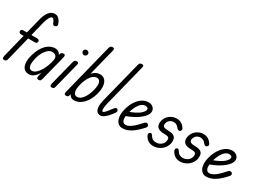

<svg xmlns="http://www.w3.org/2000/svg" viewBox="-14 -1519 3112 2266"><g transform="rotate(30 1542.5 -386.0)"><path d="M46 -362Q29 -362 22 -370.5Q15 -379 15 -390Q15 -401 22 -408.5Q29 -416 46 -416H234Q252 -416 258.5 -408.5Q265 -401 265 -390Q265 -379 258.5 -370.5Q252 -362 234 -362ZM23 0Q2 0 0.5 -15.5Q-1 -31 2 -45L146 -623Q165 -697 197 -734.5Q229 -772 273 -772Q304 -772 327 -750.5Q350 -729 365 -687Q370 -674 365.5 -663.5Q361 -653 348 -647Q335 -642 324.5 -646.5Q314 -651 309 -665Q299 -691 289 -704.5Q279 -718 268 -718Q250 -718 234 -691Q218 -664 204 -611L62 -38Q58 -21 50.5 -10.5Q43 0 23 0Z M359 0Q314 0 290.5 -26.5Q267 -53 263 -95.5Q259 -138 270 -185Q287 -257 317.5 -310Q348 -363 389.5 -392Q431 -421 478 -421Q515 -421 535.5 -400.5Q556 -380 561 -346Q566 -312 554 -271Q530 -187 500.5 -126.5Q471 -66 436 -33Q401 0 359 0ZM371 -53Q401 -53 431.5 -82.5Q462 -112 488 -163Q514 -214 529 -278Q540 -320 524.5 -343.5Q509 -367 468 -367Q441 -367 414 -344.5Q387 -322 366 -284.5Q345 -247 334 -201Q316 -128 325.5 -90.5Q335 -53 371 -53ZM491 0Q472 0 469 -13Q466 -26 469 -42L556 -386Q565 -416 596 -416Q612 -416 616 -406.5Q620 -397 617 -383L530 -38Q526 -22 519.5 -11Q513 0 491 0Z M672 0Q653 0 650 -13Q647 -26 651 -42L738 -386Q742 -402 751.5 -409Q761 -416 778 -416Q793 -416 797.5 -406.5Q802 -397 798 -383L711 -38Q707 -22 701 -11Q695 0 672 0ZM811 -520Q796 -520 786 -531.5Q776 -543 776 -556Q776 -569 785.5 -579.5Q795 -590 811 -590Q825 -590 836.5 -580.5Q848 -571 848 -556Q848 -543 837 -531.5Q826 -520 811 -520Z M866 0Q847 0 844 -13Q841 -26 845 -42L1021 -743Q1029 -772 1061 -772Q1076 -772 1080.5 -762.5Q1085 -753 1081 -739L905 -38Q902 -22 895.5 -11Q889 0 866 0ZM973 0Q938 0 918 -25Q898 -50 895.5 -95.5Q893 -141 909 -204Q926 -272 953.5 -320.5Q981 -369 1016.5 -395Q1052 -421 1092 -421Q1152 -421 1177.5 -365Q1203 -309 1180 -216Q1164 -152 1133.5 -103.5Q1103 -55 1062 -27.5Q1021 0 973 0ZM986 -53Q1029 -53 1065 -102Q1101 -151 1120 -227Q1137 -297 1125.5 -332Q1114 -367 1079 -367Q1036 -367 1000 -318.5Q964 -270 945 -194Q928 -124 939.5 -88.5Q951 -53 986 -53Z M1333 0Q1303 0 1285.5 -20.5Q1268 -41 1265.5 -79.5Q1263 -118 1276 -171L1420 -743Q1425 -759 1434 -765.5Q1443 -772 1460 -772Q1475 -772 1479.5 -762.5Q1484 -753 1480 -739L1334 -158Q1323 -110 1324 -81.5Q1325 -53 1339 -53Q1349 -53 1367.5 -73Q1386 -93 1414 -131Q1430 -152 1438.5 -161Q1447 -170 1459 -170Q1470 -170 1476.5 -162.5Q1483 -155 1483 -143Q1483 -133 1477.5 -123.5Q1472 -114 1454 -91Q1419 -46 1388.5 -23Q1358 0 1333 0Z M1634 0Q1595 0 1570 -25.5Q1545 -51 1538 -97Q1531 -143 1546 -204Q1563 -269 1593.5 -317.5Q1624 -366 1665 -393.5Q1706 -421 1753 -421Q1790 -421 1814.5 -399Q1839 -377 1839 -345Q1839 -308 1802.5 -268Q1766 -228 1703.5 -192.5Q1641 -157 1562 -132L1574 -197Q1633 -214 1679 -238Q1725 -262 1752 -289Q1779 -316 1779 -341Q1779 -352 1768 -359.5Q1757 -367 1740 -367Q1712 -367 1686 -345Q1660 -323 1639.5 -284Q1619 -245 1606 -194Q1589 -124 1600.5 -88.5Q1612 -53 1647 -53Q1682 -53 1726.5 -87Q1771 -121 1830 -188Q1838 -198 1851 -198.5Q1864 -199 1874 -191Q1883 -184 1883.5 -172.5Q1884 -161 1876 -150Q1811 -75 1752 -37.5Q1693 0 1634 0Z M2052 0Q1980 0 1941 -64Q1931 -79 1931.5 -94Q1932 -109 1945 -116Q1958 -124 1967.5 -116.5Q1977 -109 1986 -94Q2009 -53 2061 -53Q2101 -53 2131 -77Q2161 -101 2165 -138Q2169 -167 2156 -178.5Q2143 -190 2093 -190Q2031 -190 2003.5 -217Q1976 -244 1986 -298Q1996 -351 2039 -386Q2082 -421 2140 -421Q2200 -421 2241 -368Q2258 -346 2254.5 -333.5Q2251 -321 2239 -312Q2227 -305 2214 -313Q2201 -321 2192 -333Q2179 -350 2163 -358.5Q2147 -367 2127 -367Q2095 -367 2072 -348.5Q2049 -330 2043 -296Q2039 -270 2057 -258.5Q2075 -247 2115 -247Q2161 -247 2186.5 -235Q2212 -223 2220.5 -200.5Q2229 -178 2225 -146Q2220 -105 2195 -71.5Q2170 -38 2132.5 -19Q2095 0 2052 0Z M2417 0Q2345 0 2306 -64Q2296 -79 2296.5 -94Q2297 -109 2310 -116Q2323 -124 2332.5 -116.5Q2342 -109 2351 -94Q2374 -53 2426 -53Q2466 -53 2496 -77Q2526 -101 2530 -138Q2534 -167 2521 -178.5Q2508 -190 2458 -190Q2396 -190 2368.5 -217Q2341 -244 2351 -298Q2361 -351 2404 -386Q2447 -421 2505 -421Q2565 -421 2606 -368Q2623 -346 2619.5 -333.5Q2616 -321 2604 -312Q2592 -305 2579 -313Q2566 -321 2557 -333Q2544 -350 2528 -358.5Q2512 -367 2492 -367Q2460 -367 2437 -348.5Q2414 -330 2408 -296Q2404 -270 2422 -258.5Q2440 -247 2480 -247Q2526 -247 2551.5 -235Q2577 -223 2585.5 -200.5Q2594 -178 2590 -146Q2585 -105 2560 -71.5Q2535 -38 2497.5 -19Q2460 0 2417 0Z M2776 0Q2737 0 2712 -25.5Q2687 -51 2680 -97Q2673 -143 2688 -204Q2705 -269 2735.5 -317.5Q2766 -366 2807 -393.5Q2848 -421 2895 -421Q2932 -421 2956.5 -399Q2981 -377 2981 -345Q2981 -308 2944.5 -268Q2908 -228 2845.5 -192.5Q2783 -157 2704 -132L2716 -197Q2775 -214 2821 -238Q2867 -262 2894 -289Q2921 -316 2921 -341Q2921 -352 2910 -359.5Q2899 -367 2882 -367Q2854 -367 2828 -345Q2802 -323 2781.5 -284Q2761 -245 2748 -194Q2731 -124 2742.5 -88.5Q2754 -53 2789 -53Q2824 -53 2868.5 -87Q2913 -121 2972 -188Q2980 -198 2993 -198.5Q3006 -199 3016 -191Q3025 -184 3025.5 -172.5Q3026 -161 3018 -150Q2953 -75 2894 -37.5Q2835 0 2776 0Z"/></g></svg>

Font: Edu TAS Beginner
Style: Regular
Weight: 400
Designer: Tina and Corey Anderson
Foundry: Google for Education
Version: Version 1.003